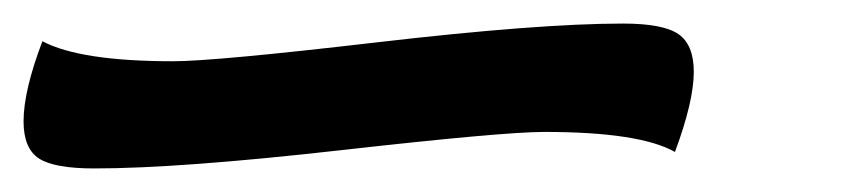

<svg xmlns="http://www.w3.org/2000/svg" viewBox="-40 21 714 163"><path d="M40 164Q6 164 -7 155.5Q-20 147 -20 124Q-20 98 -4 56Q28 73 107 73Q142 73 279.5 57Q417 41 489 41Q523 41 536 50Q549 59 549 82Q549 107 533 150Q503 133 422 133Q387 133 249.5 148.5Q112 164 40 164Z"/></svg>

Font: Lemonada Light
Style: Regular
Weight: 300
Designer: Mohamed Gaber (Arabic), Eduardo Tunni (Latin)
Foundry: Kief Type Foundry
Version: Version 4.004